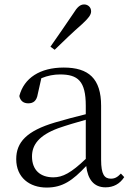

<svg xmlns="http://www.w3.org/2000/svg" viewBox="-20 -830 591 864"><path d="M207 -620 226 -606C268 -647 310 -687 350 -722C378 -748 390 -763 390 -779C390 -799 374 -810 359 -810C341 -810 328 -799 309 -768C276 -719 242 -670 207 -620ZM455 13C490 13 519 -2 539 -33L524 -49C508 -32 496 -26 479 -26C450 -26 435 -45 435 -111V-354C435 -476 379 -526 267 -526C160 -526 88 -479 67 -398C71 -377 85 -365 107 -365C130 -365 145 -376 150 -407L166 -478C195 -490 223 -495 250 -495C330 -495 366 -466 366 -354V-316C321 -305 272 -292 228 -279C100 -241 53 -190 53 -114C53 -31 113 14 190 14C262 14 307 -18 368 -83C375 -23 402 13 455 13ZM366 -115C300 -52 262 -32 220 -32C162 -32 124 -64 124 -126C124 -179 156 -221 242 -253C279 -266 323 -279 366 -291Z"/></svg>

Font: Noto Serif CJK HK Light
Style: Regular
Weight: 300
Designer: Ryoko NISHIZUKA 西塚涼子 (kana & ideographs); Frank Grießhammer (Latin, Greek & Cyrillic); Wenlong ZHANG 张文龙 (bopomofo); San
Foundry: Adobe
Version: Version 2.001;hotconv 1.1.0;makeotfexe 2.6.0